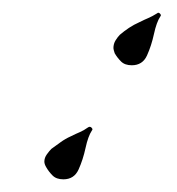

<svg xmlns="http://www.w3.org/2000/svg" viewBox="-20 -276 279 303"><path d="M188 -173Q177 -173 171 -179Q165 -185 161 -192Q159 -198 159 -200Q159 -207 162.5 -212.5Q166 -218 169 -221Q176 -227 183.5 -232Q191 -237 200 -241Q208 -245 214 -247.5Q220 -250 228 -255Q230 -257 232.5 -254.5Q235 -252 233 -250Q227 -241 223 -222.5Q219 -204 212 -188.5Q205 -173 188 -173ZM80 7Q69 7 63 1Q57 -5 53 -12Q50 -17 50 -21Q50 -27 54 -32.5Q58 -38 61 -41Q68 -46 75.5 -51.5Q83 -57 92 -61Q100 -65 106 -67.5Q112 -70 119 -75Q122 -77 124.5 -74.5Q127 -72 125 -70Q119 -61 115 -42.5Q111 -24 104 -8.5Q97 7 80 7Z"/></svg>

Font: Birthstone
Style: Regular
Weight: 400
Designer: Robert E. Leuschke
Foundry: Robert E. Leuschke
Version: Version 1.013; ttfautohint (v1.8.3)